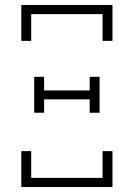

<svg xmlns="http://www.w3.org/2000/svg" viewBox="-20 -755 540 775"><path d="M66 -590V-735H434V-590H394V-698H106V-590ZM118 -300V-445H158V-390H342V-445H382V-300H342V-354H158V-300ZM66 0V-145H106V-37H394V-145H434V0Z"/></svg>

Font: Iosevka Slab Extralight
Style: Regular
Weight: 200
Monospace: yes
Designer: Belleve Invis
Foundry: Belleve Invis
Version: Version 11.1.1; ttfautohint (v1.8.3)